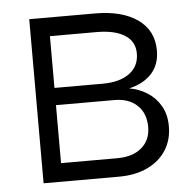

<svg xmlns="http://www.w3.org/2000/svg" viewBox="-44 -573 621 617"><g transform="rotate(-5 267.0 -264.5)"><path d="M72.3 0V-529.3H284.2Q371.6 -529.3 421.9 -493.7Q472.2 -458 472.2 -393.6Q472.2 -347.2 445.3 -318.6Q418.5 -290 373 -279.8Q404.3 -274.4 430.7 -257.8Q457 -241.2 473.1 -213.6Q489.3 -186 489.3 -147Q489.3 -103.5 468 -70.3Q446.8 -37.1 407.7 -18.6Q368.7 0 315.4 0ZM133.8 -59.6H315.4Q365.2 -59.6 394 -84.2Q422.9 -108.9 422.9 -150.9Q422.9 -195.3 395.8 -220.9Q368.7 -246.6 322.8 -246.6H133.8ZM133.8 -302.2H289.6Q344.2 -302.2 375.7 -325.2Q407.2 -348.1 407.2 -389.6Q407.2 -428.2 375 -448.7Q342.8 -469.2 284.2 -469.2H133.8Z"/></g></svg>

Font: Inter 24pt Light
Style: Regular
Weight: 300
Designer: Rasmus Andersson
Foundry: rsms
Version: Version 4.001;git-66647c0bb